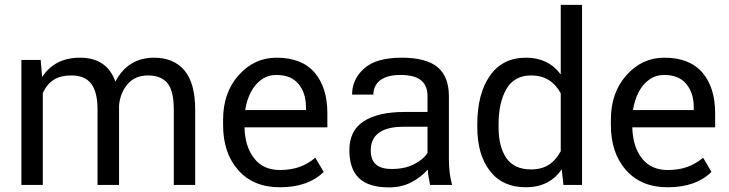

<svg xmlns="http://www.w3.org/2000/svg" viewBox="-20 -782 3082 812"><path d="M805.5 0H715V-318Q715 -398.5 687.8 -430.8Q660.5 -463 605.5 -463Q551.5 -462.5 520.2 -426.8Q489 -391 483.5 -337V0H392.5V-319Q392.5 -392 366 -427.5Q339.5 -463 282 -463Q236 -463 206.5 -444Q177 -425 161 -387.5V0H70.5V-528.5H152L158 -458L159.5 -457.5Q212 -538 318.5 -538Q432 -538 468 -437Q521 -538 632 -538Q714.5 -538 760 -484.2Q805.5 -430.5 805.5 -317.5Z M1274 -316.5V-329Q1274 -388 1242.8 -426.5Q1211.5 -465 1149 -465Q1113.5 -465 1086 -445.5Q1058.5 -426 1041 -392.5Q1023.5 -359 1017 -316.5ZM1163.5 10Q1052 10 987.8 -62.2Q923.5 -134.5 923.5 -253.5V-275.5Q923.5 -390.5 989.5 -464.2Q1055.5 -538 1149 -538Q1256.5 -538 1310.5 -475Q1364.5 -412 1364.5 -302.5V-243.5H1014Q1016 -162.5 1054.5 -112.8Q1093 -63 1163.5 -63Q1211 -63 1247.2 -76.2Q1283.5 -89.5 1313.5 -115L1349 -55Q1283 10 1163.5 10Z M1639 -67.5Q1692 -67.5 1731.2 -87.5Q1770.5 -107.5 1788 -135.5V-246H1687.5Q1548 -246 1548 -145Q1548 -67.5 1634.5 -67.5ZM1625.5 10.5Q1538.5 10.5 1498 -28.8Q1457.5 -68 1457.5 -146.5Q1457.5 -230 1518.5 -269.2Q1579.5 -308.5 1690.5 -308.5H1788V-375.5Q1788 -420 1760.5 -442.5Q1733 -465 1673.5 -465Q1633.5 -465 1608 -454Q1582.5 -443 1570.8 -424.2Q1559 -405.5 1559 -382H1469Q1469 -447 1520 -492.5Q1571 -538 1678.5 -538Q1783 -538 1830.8 -497.8Q1878.5 -457.5 1878.5 -374.5V-106.5Q1878.5 -48.5 1892 0H1799Q1790.5 -38 1789 -65Q1761 -32.5 1719.5 -11Q1678 10.5 1625.5 10.5Z M2226 -65.5Q2270 -65.5 2300.5 -84.8Q2331 -104 2351.5 -142.5V-387.5Q2310.5 -462.5 2227 -463Q2155 -463 2121.8 -405.8Q2088.5 -348.5 2088.5 -255V-244.5Q2088.5 -161.5 2121.5 -113.5Q2154.5 -65.5 2226 -65.5ZM2203.5 10Q2105.5 10 2052 -59Q1998.5 -128 1998.5 -244.5V-255Q1998.5 -385 2051.8 -461.5Q2105 -538 2204.5 -538Q2298.5 -538 2350 -469H2351.5V-761.5H2441.5V0H2363L2355.5 -66Q2304 10 2203.5 10Z M2914 -316.5V-329Q2914 -388 2882.8 -426.5Q2851.5 -465 2789 -465Q2753.5 -465 2726 -445.5Q2698.5 -426 2681 -392.5Q2663.5 -359 2657 -316.5ZM2803.5 10Q2692 10 2627.8 -62.2Q2563.5 -134.5 2563.5 -253.5V-275.5Q2563.5 -390.5 2629.5 -464.2Q2695.5 -538 2789 -538Q2896.5 -538 2950.5 -475Q3004.5 -412 3004.5 -302.5V-243.5H2654Q2656 -162.5 2694.5 -112.8Q2733 -63 2803.5 -63Q2851 -63 2887.2 -76.2Q2923.5 -89.5 2953.5 -115L2989 -55Q2923 10 2803.5 10Z"/></svg>

Font: Roberto Sans
Style: Regular
Weight: 400
Designer: Google (font) & Cristiano Sobral (main changes)
Version: Version 1.500; ttfautohint (v1.8.4.7-5d5b-dirty)